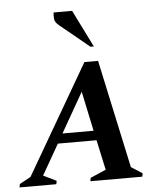

<svg xmlns="http://www.w3.org/2000/svg" viewBox="-84 -861 774 910"><g transform="rotate(-5 303.0 -406.0)"><path d="M-28 0 -25 -16 28 -45 330 -565H395L506 -50L559 -16L556 0H309L312 -16L386 -48L355 -191H171L88 -46L150 -16L147 0ZM197 -237H345L305 -426ZM365 -635 226 -749Q206 -765 204.5 -781Q203 -797 205 -812H293L381 -635Z"/></g></svg>

Font: Spectral SC SemiBold
Style: Italic
Weight: 600
Italic angle: -10°
Designer: Jean-Baptiste Levee
Foundry: Production Type
Version: Version 2.001